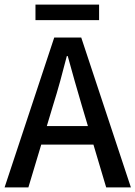

<svg xmlns="http://www.w3.org/2000/svg" viewBox="-20 -819 592 839"><path d="M0 0 217 -655H335L552 0H444L338 -356Q322 -410 306.5 -464.5Q291 -519 276 -574H272Q258 -519 243 -464.5Q228 -410 211 -356L104 0ZM122 -187V-268H428V-187ZM135 -731V-799H413V-731Z"/></svg>

Font: Assistant ExtraLight SemiBold
Style: Regular
Weight: 600
Version: Version 3.000